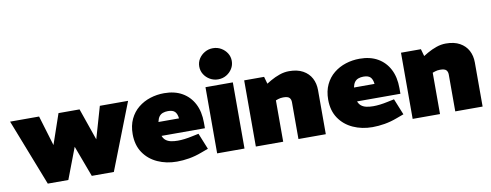

<svg xmlns="http://www.w3.org/2000/svg" viewBox="-67 -1153 3834 1500"><g transform="rotate(-10 1850.5 -403.0)"><path d="M211 3 5 -525H235L307 -286L389 -525H556L644 -272L717 -525H941L735 3H560L468 -244L374 3Z M1236 9Q1152 9 1082.5 -22.5Q1013 -54 972 -114.5Q931 -175 931 -262Q931 -330 955.5 -381.5Q980 -433 1022 -467Q1064 -501 1117 -518Q1170 -535 1228 -535Q1311 -535 1370.5 -501Q1430 -467 1462.5 -404.5Q1495 -342 1495 -255V-210H1151Q1159 -188 1175 -175Q1191 -162 1215 -156.5Q1239 -151 1270 -151Q1295 -151 1324 -154.5Q1353 -158 1385 -165L1438 -176L1490 -48L1433 -27Q1383 -8 1333 0.5Q1283 9 1236 9ZM1146 -321H1309Q1305 -358 1288 -375Q1271 -392 1233 -392Q1211 -392 1193 -385.5Q1175 -379 1163.5 -364Q1152 -349 1146 -321Z M1555 0V-525H1772V0ZM1664 -568Q1629 -568 1599.5 -585Q1570 -602 1552.5 -630Q1535 -658 1535 -692Q1535 -726 1552.5 -753.5Q1570 -781 1599.5 -798Q1629 -815 1664 -815Q1700 -815 1729 -798Q1758 -781 1775.5 -753.5Q1793 -726 1793 -692Q1793 -658 1775.5 -630Q1758 -602 1729 -585Q1700 -568 1664 -568Z M1862 0V-525H2020L2036 -468L2071 -489Q2106 -509 2143.5 -522Q2181 -535 2219 -535Q2285 -535 2329 -510.5Q2373 -486 2395 -444.5Q2417 -403 2417 -350V0H2200V-292Q2200 -315 2187.5 -328Q2175 -341 2139 -341Q2128 -341 2118 -339.5Q2108 -338 2099 -335L2079 -328V0Z M2787 9Q2703 9 2633.5 -22.5Q2564 -54 2523 -114.5Q2482 -175 2482 -262Q2482 -330 2506.5 -381.5Q2531 -433 2573 -467Q2615 -501 2668 -518Q2721 -535 2779 -535Q2862 -535 2921.5 -501Q2981 -467 3013.5 -404.5Q3046 -342 3046 -255V-210H2702Q2710 -188 2726 -175Q2742 -162 2766 -156.5Q2790 -151 2821 -151Q2846 -151 2875 -154.5Q2904 -158 2936 -165L2989 -176L3041 -48L2984 -27Q2934 -8 2884 0.5Q2834 9 2787 9ZM2697 -321H2860Q2856 -358 2839 -375Q2822 -392 2784 -392Q2762 -392 2744 -385.5Q2726 -379 2714.5 -364Q2703 -349 2697 -321Z M3106 0V-525H3264L3280 -468L3315 -489Q3350 -509 3387.5 -522Q3425 -535 3463 -535Q3529 -535 3573 -510.5Q3617 -486 3639 -444.5Q3661 -403 3661 -350V0H3444V-292Q3444 -315 3431.5 -328Q3419 -341 3383 -341Q3372 -341 3362 -339.5Q3352 -338 3343 -335L3323 -328V0Z"/></g></svg>

Font: REM Black
Style: Regular
Weight: 900
Designer: Octavio Pardo
Foundry: Ashler Design
Version: Version 1.005;gftools[0.9.28]